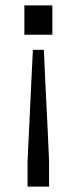

<svg xmlns="http://www.w3.org/2000/svg" viewBox="-20 -687 282 707"><path d="M101.1 -503.4Q98.6 -454.6 96.2 -403.1Q93.8 -351.6 91.3 -299.6Q88.9 -247.6 86.4 -196Q84 -144.5 81.5 -95.2V0H160.6V-95.2Q158.7 -144.5 156.2 -196Q153.8 -247.6 151.1 -299.6Q148.4 -351.6 146 -403.1Q143.6 -454.6 141.6 -503.4ZM69.8 -559.1H172.9V-667H69.8Z"/></svg>

Font: Metrophobic
Style: Regular
Weight: 400
Designer: vernon adams
Foundry: vernon adams
Version: Version 1.000